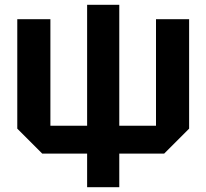

<svg xmlns="http://www.w3.org/2000/svg" viewBox="-20 -640 860 800"><path d="M156 0 52 -104V-560H190V-116H343V-620H477V-116H630V-560H768V-104L664 0H477V140H343V0Z"/></svg>

Font: Tektur SemiBold
Style: Regular
Weight: 600
Designer: Adam Jagosz
Foundry: Adam Jagosz
Version: Version 1.005;gftools[0.9.30]